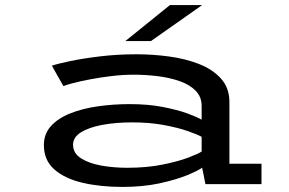

<svg xmlns="http://www.w3.org/2000/svg" viewBox="-20 -726 1140 757"><path d="M462.5 11Q375 11 305 -5.5Q235 -22 194 -58.2Q153 -94.5 153 -154Q153 -198 180.8 -228.8Q208.5 -259.5 256.5 -278.8Q304.5 -298 365.5 -306.8Q426.5 -315.5 492 -315.5Q564 -315.5 622 -304.2Q680 -293 719.5 -278.5Q759 -264 775 -254V-308.5Q775 -344.5 751.2 -368.5Q727.5 -392.5 688 -406.2Q648.5 -420 601 -425.8Q553.5 -431.5 506.5 -431.5Q465 -431.5 420.8 -426.2Q376.5 -421 336.8 -413.5Q297 -406 268.5 -398.5Q240 -391 230 -386.5L184.5 -467Q208 -475 258.5 -485.5Q309 -496 376.5 -504Q444 -512 519 -512Q581 -512 645.2 -503.5Q709.5 -495 763.8 -474Q818 -453 851.2 -416.2Q884.5 -379.5 884.5 -323.5V-80.5H1011V0H790L777 -65Q762 -53.5 718.5 -35.5Q675 -17.5 609.2 -3.2Q543.5 11 462.5 11ZM481.5 -64.5Q558 -64.5 619.5 -76.8Q681 -89 721.2 -104.2Q761.5 -119.5 775 -128.5V-186.5Q759.5 -195.5 721 -209Q682.5 -222.5 626.2 -233Q570 -243.5 501.5 -243.5Q437 -243.5 384 -233.8Q331 -224 299.5 -204.5Q268 -185 268 -155.5Q268 -122 299.2 -102Q330.5 -82 379.2 -73.2Q428 -64.5 481.5 -64.5ZM575 -564H474L650 -706H777Z"/></svg>

Font: Trispace Expanded
Style: Regular
Weight: 400
Width: 7
Designer: Tyler Finck
Foundry: Etcetera Type Company
Version: Version 1.210; ttfautohint (v1.8.3)